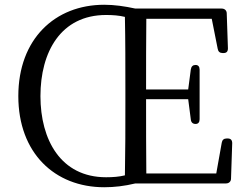

<svg xmlns="http://www.w3.org/2000/svg" viewBox="-20 -767 1040 807"><path d="M150 -363C150 -548 235 -704 426 -704C454 -704 481 -702 505 -696C507 -595 507 -494 507 -391V-336C507 -233 507 -132 505 -30C481 -24 454 -22 426 -22C235 -22 150 -180 150 -363ZM57 -363C57 -124 210 20 418 20C461 20 503 15 549 4H930C942 4 951 -4 951 -16L956 -165C956 -178 950 -185 937 -185H933C921 -185 914 -179 912 -167L889 -38H595C594 -135 594 -234 594 -350H771L782 -265C783 -253 790 -246 802 -246C813 -246 819 -253 819 -266V-474C819 -487 813 -494 802 -494C791 -494 784 -488 782 -475L771 -391H594C594 -497 594 -593 595 -688H870L895 -562C897 -550 904 -544 916 -544H919C932 -544 938 -550 938 -564L933 -711C933 -723 924 -731 912 -731H549C503 -741 460 -747 418 -747C211 -747 57 -603 57 -363Z"/></svg>

Font: 寒蝉锦书宋
Style: Regular
Weight: 400
Designer: 寒蝉锦书宋{Warren} 思源宋体{Ryoko NISHIZUKA 西塚涼子 (kana & ideographs); Frank Grießhammer (Latin, Greek & Cyrillic); Wenlong ZHANG 
Foundry: Adobe & ChillType
Version: Version 2.000;Glyphs 3.1.1 (3135)